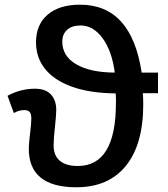

<svg xmlns="http://www.w3.org/2000/svg" viewBox="-20 -790 717 820"><path d="M589.8 -392.1Q591.8 -373.5 591.8 -344.2Q591.8 -173.3 517.6 -81.8Q443.4 9.8 306.2 9.8Q103 9.8 103 -154.8Q103 -176.3 112.3 -256.3L113.8 -283.2Q113.8 -305.2 106 -312.5Q98.1 -319.8 84 -319.8Q60.1 -319.8 39.1 -307.1L12.2 -380.9Q67.9 -411.1 128.9 -411.1Q175.3 -411.1 197.8 -386.2Q220.2 -361.3 220.2 -320.8Q220.2 -297.9 214.8 -249Q209 -199.7 209 -168.9Q209 -125.5 235.6 -103.3Q262.2 -81.1 312 -81.1Q475.1 -81.1 475.1 -350.1V-370.6L474.1 -391.1Q364.7 -392.1 288.6 -419.2Q212.4 -446.3 173.1 -494.9Q133.8 -543.5 133.8 -608.9Q133.8 -685.1 183.6 -727.5Q233.4 -770 321.8 -770Q541.5 -770 585 -480H654.8V-392.1ZM470.2 -480Q458 -572.3 418.2 -626.7Q378.4 -681.2 324.2 -681.2Q287.1 -681.2 266.6 -662.6Q246.1 -644 246.1 -611.8Q246.1 -550.3 305.7 -515.4Q365.2 -480.5 470.2 -480Z"/></svg>

Font: Open Sans Semibold
Style: Regular
Weight: 600
Foundry: Ascender Corporation
Version: Version 1.10; ttfautohint (v1.5.65-e2d9)